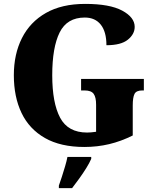

<svg xmlns="http://www.w3.org/2000/svg" viewBox="-20 -744 801 985"><path d="M413 10Q291 10 210.5 -36Q130 -82 90.5 -164.5Q51 -247 51 -358Q51 -466 92.5 -548.5Q134 -631 215.5 -677.5Q297 -724 417 -724Q543 -724 607 -689.5Q671 -655 671 -606Q671 -569 636 -540.5Q601 -512 526 -512Q526 -581 497 -617.5Q468 -654 415 -654Q324 -654 286 -577.5Q248 -501 248 -358Q248 -216 288.5 -140Q329 -64 427 -64Q446 -64 473 -68V-207Q473 -245 460.5 -262.5Q448 -280 414 -280H396V-339H718V-280H710Q679 -280 670 -262Q661 -244 661 -203V-49Q601 -19 540 -4.5Q479 10 413 10ZM282 208Q289 189 297.5 162.5Q306 136 314 109Q322 82 326 61H448V71Q439 92 422.5 118.5Q406 145 386.5 172Q367 199 350 221H282Z"/></svg>

Font: Noto Serif Hebrew SemiCondensed Black
Style: Regular
Weight: 900
Width: 4
Designer: Monotype Design Team
Foundry: Monotype Imaging Inc.
Version: Version 2.004; ttfautohint (v1.8.4.7-5d5b)